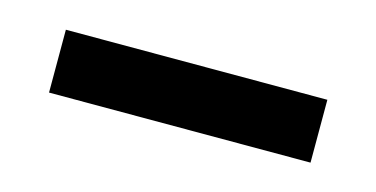

<svg xmlns="http://www.w3.org/2000/svg" viewBox="-28 -485 413 211"><g transform="rotate(15 179.0 -379.0)"><path d="M30 -343.5V-415H327.5V-343.5Z"/></g></svg>

Font: Big Shoulders Text Thin
Style: Regular
Weight: 400
Version: Version 2.002